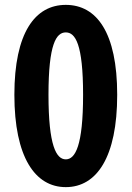

<svg xmlns="http://www.w3.org/2000/svg" viewBox="-20 -756 540 788"><path d="M250 12C377 12 461 -111 461 -367C461 -622 377 -736 250 -736C124 -736 39 -622 39 -367C39 -111 124 12 250 12ZM250 -102C211 -102 179 -158 179 -367C179 -576 211 -623 250 -623C289 -623 321 -576 321 -367C321 -158 289 -102 250 -102Z"/></svg>

Font: Noto Sans Mono CJK JP Bold
Style: Regular
Weight: 700
Designer: Ryoko NISHIZUKA (kana & ideographs); Paul D. Hunt (Latin, Greek & Cyrillic); Wenlong ZHANG (bopomofo); Sandoll Communica
Foundry: Adobe Systems Incorporated
Version: Version 1.004;PS 1.004;hotconv 1.0.82;makeotf.lib2.5.63406